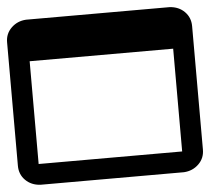

<svg xmlns="http://www.w3.org/2000/svg" viewBox="-49 -695 849 775"><g transform="rotate(-5 375.0 -307.5)"><path d="M665.6 -642.1Q702.6 -640 726.2 -616.4Q749.7 -592.8 749.7 -557.9V-57.4Q749.7 -22.6 725.4 1Q701 24.6 665.6 26.7H84.1Q47.2 24.6 23.6 1Q0 -22.6 0 -57.4V-557.9Q0 -592.8 24.4 -616.4Q48.7 -640 84.1 -642.1ZM665.6 -57.4V-473.8H84.1V-57.4Z"/></g></svg>

Font: FiraCode Nerd Font
Style: Regular
Weight: 400
Designer: Carrois Corporate, Edenspiekermann AG, Nikita Prokopov
Foundry: Carrois Corporate, Edenspiekermann AG, Nikita Prokopov
Version: Version 6.002;Nerd Fonts 2.2.2